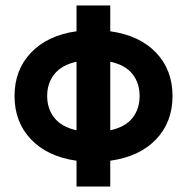

<svg xmlns="http://www.w3.org/2000/svg" viewBox="-20 -580 682 700"><path d="M33 -230Q33 -325 93 -388Q153 -451 259 -466V-560H382V-466Q489 -451 549 -388Q609 -325 609 -230Q609 -135 549 -72Q489 -9 382 6V100H259V6Q153 -9 93 -72Q33 -135 33 -230ZM152 -230Q152 -183 178.5 -150Q205 -117 259 -105V-355Q205 -343 178.5 -310Q152 -277 152 -230ZM489 -230Q489 -277 463 -310Q437 -343 382 -355V-105Q437 -117 463 -150Q489 -183 489 -230Z"/></svg>

Font: Von Semi
Style: Regular
Weight: 600
Version: Version 4.000; ttfautohint (v1.8.4.7-5d5b)